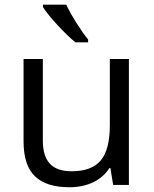

<svg xmlns="http://www.w3.org/2000/svg" viewBox="-20 -786 654 816"><path d="M162.1 -535.2V-188Q162.1 -122.6 191.9 -90.3Q221.7 -58.1 285.2 -58.1Q369.1 -58.1 408 -104Q446.8 -149.9 446.8 -253.9V-535.2H527.8V0H460.9L449.2 -71.8H444.8Q419.9 -32.2 375.7 -11.2Q331.5 9.8 274.9 9.8Q177.2 9.8 128.7 -36.6Q80.1 -83 80.1 -185.1V-535.2ZM354.5 -606H300.8Q269 -631.3 225.6 -678.2Q182.1 -725.1 162.6 -755.9V-766.1H261.7Q277.3 -732.4 305.2 -688.2Q333 -644 354.5 -618.2Z"/></svg>

Font: Open Sans ACDW
Style: acdw
Weight: 400
Foundry: Ascender Corporation
Version: Version 1.10